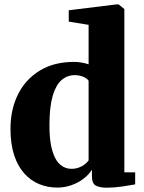

<svg xmlns="http://www.w3.org/2000/svg" viewBox="-20 -839 652 870"><path d="M239.5 11Q196.5 11 158.2 -4.5Q120 -20 90.5 -52.5Q61 -85 44.2 -135.5Q27.5 -186 27.5 -256Q27.5 -343 61.5 -411.2Q95.5 -479.5 160 -519Q224.5 -558.5 315 -558.5Q334 -558.5 351.5 -555.2Q369 -552 381.5 -547.5V-726.5L291.5 -741V-792.5L507 -819H517.5L543.5 -798V-58H592.5V-3.5Q571.5 0.5 534.5 6Q497.5 11.5 464 11.5Q432 11.5 414.2 2Q396.5 -7.5 396.5 -41V-70Q382 -47 358 -28.8Q334 -10.5 303.2 0.2Q272.5 11 239.5 11ZM303 -74Q322 -74 337.5 -79.8Q353 -85.5 364 -94.2Q375 -103 381.5 -112V-473Q374.5 -484 357 -491.2Q339.5 -498.5 318.5 -498.5Q285 -498.5 259.2 -476.5Q233.5 -454.5 219 -405.5Q204.5 -356.5 204 -275Q203.5 -202 216.5 -157.8Q229.5 -113.5 252 -93.8Q274.5 -74 303 -74Z"/></svg>

Font: Merriweather 48pt Black
Style: Regular
Weight: 900
Version: Version 2.100